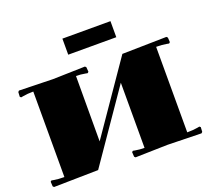

<svg xmlns="http://www.w3.org/2000/svg" viewBox="-155 -1155 1470 1351"><g transform="rotate(-20 580.0 -479.5)"><path d="M799.8 -839.8H439.9V-960H799.8ZM120.1 -680.2Q75.7 -680.2 42 -673.8L25.9 -670.9L18.1 -678.2L20 -712.9L27.8 -721.2L279.8 -714.8L522 -721.2L529.8 -712.9L532.2 -678.2L523.9 -670.9L507.8 -673.8Q474.1 -680.2 439.9 -680.2L439 -190.9L799.8 -714.8L1131.8 -721.2L1140.1 -712.9L1142.1 -678.2L1133.8 -670.9L1118.2 -673.8Q1084.5 -680.2 1040 -680.2V-40Q1086.9 -40 1118.2 -45.9L1133.8 -48.8L1142.1 -42L1140.1 -6.8L1131.8 1L879.9 -4.9L638.2 1L629.9 -6.8L627.9 -42L636.2 -48.8L651.9 -45.9Q683.1 -40 720.2 -40V-527.8L359.9 -4.9L27.8 1L20 -6.8L18.1 -42L25.9 -48.8L42 -45.9Q73.2 -40 120.1 -40Z"/></g></svg>

Font: Yokawerad
Style: Regular
Weight: 500
Designer: gluk
Foundry: gluk
Version: Version 0.79